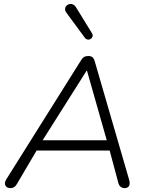

<svg xmlns="http://www.w3.org/2000/svg" viewBox="-20 -965 762 991"><path d="M34 6C48 6 59 0 67 -15L169 -188H546L590 -24C594 -5 606 6 623 6C642 6 656 -6 646 -39L468 -652C463 -668 453 -676 436 -676C419 -676 408 -670 399 -655L11 -37C-3 -12 11 6 34 6ZM427 -600H429L531 -241H200ZM323 -899 418 -770C436 -747 469 -770 455 -793L372 -928C349 -965 297 -933 323 -899Z"/></svg>

Font: SN Pro Light
Style: Italic
Weight: 300
Italic angle: -8.99998°
Designer: Tobias Whetton
Foundry: Supernotes
Version: Version 1.001;Glyphs 3.2 (3249)